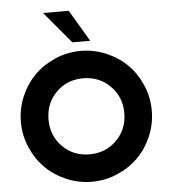

<svg xmlns="http://www.w3.org/2000/svg" viewBox="-64 -1057 991 1125"><g transform="rotate(-5 431.5 -495.0)"><path d="M492.7 -814H387.7L231.4 -1000H382.3ZM431.2 9.8Q353 9.8 281.7 -20.8Q210.4 -51.3 158.9 -102.8Q107.4 -154.3 76.9 -225.6Q46.4 -296.9 46.4 -375Q46.4 -453.1 76.9 -524.4Q107.4 -595.7 158.9 -647.2Q210.4 -698.7 281.7 -729.2Q353 -759.8 431.2 -759.8Q509.8 -759.8 581.3 -729.2Q652.8 -698.7 704.3 -647.2Q755.9 -595.7 786.1 -524.4Q816.4 -453.1 816.4 -375Q816.4 -296.9 786.1 -225.6Q755.9 -154.3 704.3 -102.8Q652.8 -51.3 581.3 -20.8Q509.8 9.8 431.2 9.8ZM431.2 -151.4Q526.4 -151.4 590.6 -215.6Q654.8 -279.8 654.8 -375Q654.8 -470.2 590.6 -534.4Q526.4 -598.6 431.2 -598.6Q336.4 -598.6 272.7 -534.4Q209 -470.2 209 -375Q209 -279.8 272.7 -215.6Q336.4 -151.4 431.2 -151.4Z"/></g></svg>

Font: Now
Style: Bold
Weight: 700
Designer: Alfredo Marco Pradil
Foundry: Alfredo Marco Pradil
Version: Version 1.002;PS 001.002;hotconv 1.0.88;makeotf.lib2.5.64775